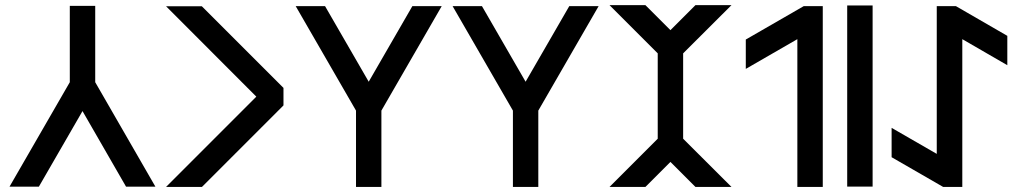

<svg xmlns="http://www.w3.org/2000/svg" viewBox="-20 -740 4035 760"><path d="M595.2 -1H479L306.6 -300.3L133.8 -1H17.6L256.3 -414.6V-716.8H356.9V-414.6Z M1102.1 -392.1V-322.8L779.3 0H637.2L994.6 -357.4L637.2 -715.3H778.8Z M1150.4 -715.8H1266.6L1439.5 -416.5L1612.3 -715.8H1728.5L1489.7 -302.2V0H1389.2V-302.2Z M1771.5 -715.8H1887.7L2060.5 -416.5L2233.4 -715.8H2349.6L2110.8 -302.2V0H2010.3V-302.2Z M2392.6 -719.7H2534.7L2633.8 -620.6L2732.9 -719.7H2875.5L2684.1 -528.8V-190.9L2875.5 0H2732.9L2633.8 -99.1L2534.7 0H2392.6L2583.5 -190.9V-528.8Z M3161.6 -715.8H3236.8V0H3136.2V-585L2932.1 -467.3V-583.5Z M3434.1 -1.5H3333.5V-718.3H3434.1Z M3713.4 0 3509.3 -117.7V-233.9L3688 -130.9V-715.8H3763.7L3967.3 -598.1V-481.9L3789.1 -585V0Z"/></svg>

Font: Kultigin
Style: Regular
Weight: 400
Designer: facebook.com/biligbitig
Foundry: facebook.com/biligbitig
Version: Version 1.0